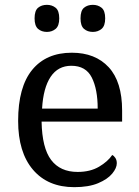

<svg xmlns="http://www.w3.org/2000/svg" viewBox="-20 -764 575 794"><path d="M287 10Q178 10 116.5 -62Q55 -134 55 -264Q55 -404 113 -475Q171 -546 277 -546Q374 -546 429.5 -486Q485 -426 485 -307V-261H152Q154 -152 191.5 -102.5Q229 -53 301 -53Q353 -53 389.5 -74.5Q426 -96 444 -123Q451 -120 457 -111Q463 -102 463 -89Q463 -69 444 -46Q425 -23 386 -6.5Q347 10 287 10ZM384 -315Q384 -395 359.5 -443.5Q335 -492 275 -492Q220 -492 189.5 -446.5Q159 -401 154 -315ZM364 -632Q342 -632 327.5 -644.5Q313 -657 313 -688Q313 -720 327.5 -732Q342 -744 364 -744Q385 -744 400 -732Q415 -720 415 -688Q415 -657 400 -644.5Q385 -632 364 -632ZM174 -632Q152 -632 137.5 -644.5Q123 -657 123 -688Q123 -720 137.5 -732Q152 -744 174 -744Q195 -744 210 -732Q225 -720 225 -688Q225 -657 210 -644.5Q195 -632 174 -632Z"/></svg>

Font: Noto Serif NP Hmong
Style: Regular
Weight: 400
Designer: Dalton Maag Ltd
Foundry: Dalton Maag Ltd
Version: Version 1.001